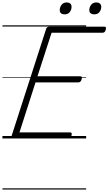

<svg xmlns="http://www.w3.org/2000/svg" viewBox="-20 -1138 891 1578"><path d="M99 0Q85 0 79 -5.5Q73 -11 76 -23L359 -900Q362 -910 369 -914.5Q376 -919 391 -919H837Q848 -919 850 -913Q852 -907 849 -894Q846 -881 839.5 -875Q833 -869 823 -869H404L288 -511H639Q650 -511 652 -504.5Q654 -498 651 -486Q647 -473 640.5 -467Q634 -461 625 -461H272L140 -50H556Q566 -50 568.5 -44Q571 -38 568 -25Q564 -12 557.5 -6Q551 0 542 0ZM511 -1020Q493 -1020 482 -1028.5Q471 -1037 471 -1055Q471 -1079 486 -1098.5Q501 -1118 528 -1118Q546 -1118 557 -1109Q568 -1100 568 -1082Q568 -1058 553.5 -1039Q539 -1020 511 -1020ZM754 -1020Q737 -1020 725.5 -1028.5Q714 -1037 714 -1055Q714 -1079 729 -1098.5Q744 -1118 772 -1118Q789 -1118 800.5 -1109Q812 -1100 812 -1082Q812 -1058 797.5 -1039Q783 -1020 754 -1020ZM0 410H688V420H0ZM0 -20H688V0H0ZM0 -505H688V-500H0ZM0 -930H688V-920H0Z"/></svg>

Font: Playwrite DE LA Guides
Style: Regular
Weight: 400
Designer: Veronika Burian, José Scaglione
Foundry: TypeTogether
Version: Version 1.003